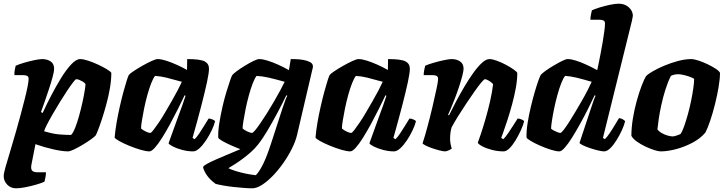

<svg xmlns="http://www.w3.org/2000/svg" viewBox="-36 -820 3930 1040"><path d="M51 200Q22 200 3 180Q-16 160 -16 134Q-16 120 -6 84.5Q4 49 19.5 -1.5Q35 -52 51 -109Q64 -154 76 -199Q88 -244 98 -283.5Q108 -323 113.5 -351.5Q119 -380 119 -393Q119 -405 111 -409Q103 -413 89 -413H42Q41 -429 45 -446Q49 -463 49 -464Q64 -471 92.5 -479.5Q121 -488 149.5 -494Q178 -500 192 -500Q219 -500 238 -487.5Q257 -475 257 -448Q257 -432 248.5 -401Q240 -370 228 -334Q216 -298 204.5 -265Q193 -232 186 -213L195 -208Q215 -252 241 -302Q267 -352 295 -397.5Q323 -443 350 -471.5Q377 -500 398 -500Q415 -500 442.5 -491Q470 -482 497.5 -469Q525 -456 545 -443.5Q565 -431 567 -425Q567 -387 559.5 -343Q552 -299 540 -255Q528 -211 516 -174.5Q504 -138 494.5 -114Q485 -90 482 -86Q476 -79 456.5 -65Q437 -51 412 -36Q387 -21 365 -10.5Q343 0 333 0Q302 0 253 -11Q204 -22 156 -39L134 73Q130 95 138 104Q146 113 165 113H213Q213 127 210 141.5Q207 156 205 164Q191 171 162 179.5Q133 188 102.5 194Q72 200 51 200ZM349 -89Q360 -100 371 -127.5Q382 -155 392 -191Q402 -227 410 -263Q418 -299 422.5 -326.5Q427 -354 427 -365Q421 -373 411.5 -378.5Q402 -384 393 -387.5Q384 -391 377 -391Q373 -391 359.5 -373.5Q346 -356 327 -327.5Q308 -299 287.5 -265.5Q267 -232 248.5 -200Q230 -168 217.5 -143.5Q205 -119 203 -109Q250 -95 284 -92Q318 -89 349 -89Z M773 0Q755 0 724.5 -9Q694 -18 662.5 -31Q631 -44 609 -56.5Q587 -69 585 -75Q588 -112 595.5 -155.5Q603 -199 613 -243Q623 -287 633 -324Q643 -361 651 -385.5Q659 -410 662 -414Q667 -421 688 -435Q709 -449 735.5 -464Q762 -479 785 -489.5Q808 -500 818 -500Q837 -500 863.5 -491.5Q890 -483 919.5 -470Q949 -457 977 -441L978 -500Q1049 -500 1072.5 -487.5Q1096 -475 1096 -448Q1096 -425 1085 -374Q1074 -323 1054.5 -247.5Q1035 -172 1007 -73L1018 -66Q1029 -76 1042.5 -96Q1056 -116 1070 -139Q1084 -162 1094 -178Q1103 -178 1115 -173Q1127 -168 1129 -163Q1124 -142 1111 -114.5Q1098 -87 1080.5 -60.5Q1063 -34 1044.5 -17Q1026 0 1010 0Q981 0 951 -8Q921 -16 900.5 -26.5Q880 -37 877 -44L925 -177Q932 -196 938 -212.5Q944 -229 951.5 -249.5Q959 -270 969 -301L964 -304Q948 -270 927.5 -229Q907 -188 885 -147.5Q863 -107 842 -73.5Q821 -40 803 -20Q785 0 773 0ZM778 -100Q783 -100 795 -115.5Q807 -131 824 -156Q841 -181 859 -212Q877 -243 895 -274Q913 -305 927 -332Q941 -359 949 -377Q896 -392 865 -399.5Q834 -407 804 -409Q794 -397 783 -369Q772 -341 762 -304.5Q752 -268 744.5 -231.5Q737 -195 732.5 -166Q728 -137 728 -124Q738 -115 753.5 -107.5Q769 -100 778 -100Z M1330 200Q1312 200 1286 198Q1260 196 1231.5 193Q1203 190 1177 185.5Q1151 181 1132 176Q1098 151 1082 125.5Q1066 100 1064 85Q1066 78 1086 67Q1106 56 1136 43Q1166 30 1200.5 15.5Q1235 1 1266 -12Q1242 -21 1215 -33Q1188 -45 1168 -56.5Q1148 -68 1146 -75Q1145 -110 1152 -153.5Q1159 -197 1169 -241Q1179 -285 1190.5 -322.5Q1202 -360 1210.5 -384.5Q1219 -409 1222 -413Q1228 -421 1247 -435Q1266 -449 1290.5 -464Q1315 -479 1336.5 -489.5Q1358 -500 1368 -500Q1387 -500 1414 -491.5Q1441 -483 1471 -469.5Q1501 -456 1529 -440L1539 -500Q1549 -500 1568.5 -499.5Q1588 -499 1609 -495Q1630 -491 1644.5 -483Q1659 -475 1659 -460Q1659 -457 1658.5 -454Q1658 -451 1657 -448L1574 -93Q1566 -57 1546 -16.5Q1526 24 1499 62.5Q1472 101 1442 132Q1412 163 1383 181.5Q1354 200 1330 200ZM1350 129Q1370 108 1390 67Q1410 26 1433 -45L1494 -233Q1503 -259 1509.5 -277Q1516 -295 1520 -301L1515 -304Q1493 -258 1466 -207.5Q1439 -157 1412 -111.5Q1385 -66 1360 -35Q1345 -16 1325 2Q1305 20 1282.5 37Q1260 54 1239 67.5Q1218 81 1201 91Q1214 98 1241 106.5Q1268 115 1298 121Q1328 127 1350 129ZM1329 -100Q1334 -100 1346.5 -115Q1359 -130 1376 -155Q1393 -180 1412 -210Q1431 -240 1449 -271.5Q1467 -303 1482 -330.5Q1497 -358 1506 -377Q1456 -391 1421.5 -399Q1387 -407 1354 -409Q1344 -397 1333 -368.5Q1322 -340 1312 -303.5Q1302 -267 1294.5 -230Q1287 -193 1282.5 -164.5Q1278 -136 1278 -124Q1288 -115 1304.5 -107.5Q1321 -100 1329 -100Z M1861 0Q1843 0 1812.5 -9Q1782 -18 1750.5 -31Q1719 -44 1697 -56.5Q1675 -69 1673 -75Q1676 -112 1683.5 -155.5Q1691 -199 1701 -243Q1711 -287 1721 -324Q1731 -361 1739 -385.5Q1747 -410 1750 -414Q1755 -421 1776 -435Q1797 -449 1823.5 -464Q1850 -479 1873 -489.5Q1896 -500 1906 -500Q1925 -500 1951.5 -491.5Q1978 -483 2007.5 -470Q2037 -457 2065 -441L2066 -500Q2137 -500 2160.5 -487.5Q2184 -475 2184 -448Q2184 -425 2173 -374Q2162 -323 2142.5 -247.5Q2123 -172 2095 -73L2106 -66Q2117 -76 2130.5 -96Q2144 -116 2158 -139Q2172 -162 2182 -178Q2191 -178 2203 -173Q2215 -168 2217 -163Q2212 -142 2199 -114.5Q2186 -87 2168.5 -60.5Q2151 -34 2132.5 -17Q2114 0 2098 0Q2069 0 2039 -8Q2009 -16 1988.5 -26.5Q1968 -37 1965 -44L2013 -177Q2020 -196 2026 -212.5Q2032 -229 2039.5 -249.5Q2047 -270 2057 -301L2052 -304Q2036 -270 2015.5 -229Q1995 -188 1973 -147.5Q1951 -107 1930 -73.5Q1909 -40 1891 -20Q1873 0 1861 0ZM1866 -100Q1871 -100 1883 -115.5Q1895 -131 1912 -156Q1929 -181 1947 -212Q1965 -243 1983 -274Q2001 -305 2015 -332Q2029 -359 2037 -377Q1984 -392 1953 -399.5Q1922 -407 1892 -409Q1882 -397 1871 -369Q1860 -341 1850 -304.5Q1840 -268 1832.5 -231.5Q1825 -195 1820.5 -166Q1816 -137 1816 -124Q1826 -115 1841.5 -107.5Q1857 -100 1866 -100Z M2376 0Q2365 0 2345.5 -5Q2326 -10 2305.5 -17Q2285 -24 2270 -31.5Q2255 -39 2253 -44Q2265 -80 2279 -132Q2293 -184 2306 -239Q2319 -294 2328 -337Q2331 -352 2333 -362Q2335 -372 2336 -380Q2337 -388 2337 -393Q2337 -404 2329.5 -408.5Q2322 -413 2306 -413H2259Q2259 -426 2262 -441Q2265 -456 2267 -464Q2282 -471 2311 -479.5Q2340 -488 2368.5 -494Q2397 -500 2410 -500Q2438 -500 2456.5 -487Q2475 -474 2475 -448Q2475 -435 2468 -408.5Q2461 -382 2450.5 -350Q2440 -318 2428 -287Q2416 -256 2406 -232Q2396 -208 2391 -199L2396 -195Q2413 -230 2434.5 -270.5Q2456 -311 2480 -351.5Q2504 -392 2528 -425.5Q2552 -459 2574.5 -479.5Q2597 -500 2615 -500Q2631 -500 2655.5 -491Q2680 -482 2704.5 -469Q2729 -456 2746.5 -443.5Q2764 -431 2766 -425Q2766 -388 2758 -343.5Q2750 -299 2737.5 -253.5Q2725 -208 2712.5 -169.5Q2700 -131 2690.5 -105Q2681 -79 2679 -73L2690 -66Q2701 -76 2715 -96.5Q2729 -117 2743.5 -139.5Q2758 -162 2768 -178Q2777 -178 2789 -173Q2801 -168 2803 -163Q2798 -142 2785.5 -114.5Q2773 -87 2757 -60.5Q2741 -34 2724 -17Q2707 0 2692 0Q2660 0 2629 -8Q2598 -16 2576.5 -27.5Q2555 -39 2552 -47Q2557 -60 2568.5 -94Q2580 -128 2593.5 -174.5Q2607 -221 2618.5 -271Q2630 -321 2635 -364Q2627 -373 2618 -379Q2609 -385 2602 -388Q2595 -391 2591 -391Q2586 -391 2570.5 -372.5Q2555 -354 2534 -324Q2513 -294 2489.5 -259Q2466 -224 2445 -190Q2424 -156 2410 -130Q2406 -116 2404 -100.5Q2402 -85 2402 -69Q2402 -55 2404.5 -41Q2407 -27 2411 -15Q2404 -10 2394 -5.5Q2384 -1 2376 0Z M2994 0Q2977 0 2948 -9Q2919 -18 2889.5 -31Q2860 -44 2839 -56.5Q2818 -69 2816 -75Q2815 -111 2822 -154.5Q2829 -198 2839.5 -242Q2850 -286 2861 -323.5Q2872 -361 2881 -385.5Q2890 -410 2893 -414Q2899 -422 2918.5 -436Q2938 -450 2962.5 -464.5Q2987 -479 3008 -489.5Q3029 -500 3039 -500Q3058 -500 3084.5 -491.5Q3111 -483 3140.5 -469.5Q3170 -456 3199 -440Q3201 -449 3206 -473Q3211 -497 3217 -528.5Q3223 -560 3228.5 -592Q3234 -624 3237.5 -651Q3241 -678 3241 -692Q3241 -705 3233 -709Q3225 -713 3211 -713H3162Q3162 -727 3165 -740.5Q3168 -754 3170 -764Q3184 -771 3211.5 -779.5Q3239 -788 3268 -794Q3297 -800 3315 -800Q3349 -800 3370.5 -780Q3392 -760 3392 -734Q3392 -730 3387 -707.5Q3382 -685 3377 -667L3230 -73L3240 -66Q3251 -76 3265 -96.5Q3279 -117 3293 -140.5Q3307 -164 3317 -180Q3326 -180 3337 -174Q3348 -168 3350 -163Q3345 -142 3332.5 -114.5Q3320 -87 3303.5 -60.5Q3287 -34 3269.5 -17Q3252 0 3236 0Q3225 0 3204 -5Q3183 -10 3160.5 -17.5Q3138 -25 3121.5 -33Q3105 -41 3103 -46L3165 -233Q3173 -257 3179.5 -275.5Q3186 -294 3190 -301L3185 -304Q3169 -270 3148.5 -229Q3128 -188 3105.5 -147.5Q3083 -107 3062 -73.5Q3041 -40 3023 -20Q3005 0 2994 0ZM2999 -100Q3004 -100 3016 -115Q3028 -130 3044.5 -155.5Q3061 -181 3079 -211.5Q3097 -242 3115 -273Q3133 -304 3147 -331.5Q3161 -359 3169 -377Q3117 -392 3086 -399.5Q3055 -407 3025 -409Q3015 -397 3004 -369Q2993 -341 2983 -304.5Q2973 -268 2965.5 -231.5Q2958 -195 2953.5 -165.5Q2949 -136 2949 -123Q2956 -117 2965.5 -112Q2975 -107 2984.5 -103.5Q2994 -100 2999 -100Z M3542 0Q3531 0 3508.5 -7Q3486 -14 3460.5 -26Q3435 -38 3414 -53Q3393 -68 3384 -84Q3384 -128 3392 -177.5Q3400 -227 3413 -273.5Q3426 -320 3439.5 -355.5Q3453 -391 3464 -408Q3474 -419 3501 -434.5Q3528 -450 3564 -465Q3600 -480 3638 -490Q3676 -500 3708 -500Q3723 -500 3747.5 -492Q3772 -484 3798 -471.5Q3824 -459 3842.5 -446.5Q3861 -434 3864 -425Q3864 -394 3856.5 -349Q3849 -304 3837 -256Q3825 -208 3811 -166.5Q3797 -125 3785 -102Q3757 -69 3714 -46.5Q3671 -24 3625.5 -12Q3580 0 3542 0ZM3609 -81Q3612 -81 3619.5 -83Q3627 -85 3635.5 -88Q3644 -91 3650 -94Q3660 -108 3670 -136.5Q3680 -165 3690 -201Q3700 -237 3707.5 -274Q3715 -311 3719.5 -342.5Q3724 -374 3724 -393Q3713 -400 3696.5 -405.5Q3680 -411 3664 -414.5Q3648 -418 3638 -418Q3628 -418 3618 -416Q3608 -414 3598 -409Q3581 -375 3568 -333.5Q3555 -292 3546 -250.5Q3537 -209 3532 -174.5Q3527 -140 3525 -119Q3532 -109 3547 -100Q3562 -91 3579.5 -86Q3597 -81 3609 -81Z"/></svg>

Font: Texturina Medium 12pt Black
Style: Italic
Weight: 900
Italic angle: -11°
Version: Version 1.002